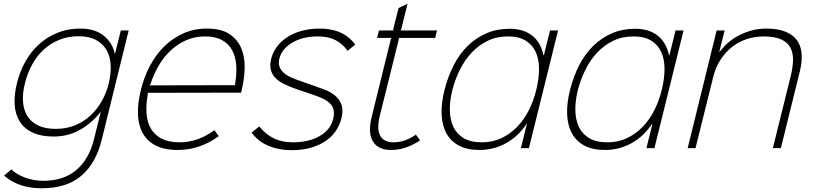

<svg xmlns="http://www.w3.org/2000/svg" viewBox="-20 -793 4354 1028"><path d="M669 -630 525 -46Q494 81 415.5 148Q337 215 203 215Q78 215 2 147L41 114Q71 143 117 159Q163 175 212 175Q321 175 389 117Q457 59 483 -47L519 -192H517Q472 -134 408.5 -98Q345 -62 267 -62Q200 -62 155 -83Q110 -104 86 -142Q62 -180 58.5 -232.5Q55 -285 71 -349Q86 -410 116 -463.5Q146 -517 189 -556Q232 -595 287.5 -617.5Q343 -640 410 -640Q489 -640 536 -601.5Q583 -563 594 -506H596L627 -630ZM563 -349Q575 -400 572.5 -445.5Q570 -491 550.5 -525Q531 -559 494 -579Q457 -599 401 -599Q344 -599 296.5 -579.5Q249 -560 213 -526.5Q177 -493 152 -447Q127 -401 114 -349Q100 -295 103 -250Q106 -205 126.5 -172Q147 -139 184.5 -121Q222 -103 279 -103Q336 -103 383 -122.5Q430 -142 466 -176Q502 -210 526.5 -254.5Q551 -299 563 -349Z M1271 -297 768 -296 772 -291Q761 -234 764.5 -186Q768 -138 788.5 -103.5Q809 -69 846.5 -50Q884 -31 942 -31Q991 -31 1038 -47.5Q1085 -64 1128 -96L1151 -64Q1101 -27 1045.5 -8.5Q990 10 932 10Q859 10 812.5 -14.5Q766 -39 743 -82.5Q720 -126 718.5 -184Q717 -242 734 -310Q750 -378 781.5 -438Q813 -498 858 -543Q903 -588 961 -614Q1019 -640 1088 -640Q1163 -640 1207 -611.5Q1251 -583 1271 -536.5Q1291 -490 1290 -431Q1289 -372 1274 -310ZM1242 -337 1238 -341Q1248 -395 1245 -441.5Q1242 -488 1223.5 -523Q1205 -558 1169 -578Q1133 -598 1078 -598Q1023 -598 976.5 -577.5Q930 -557 893 -522Q856 -487 829 -440.5Q802 -394 785 -341L778 -336Z M1808 -159Q1800 -128 1781.5 -97.5Q1763 -67 1730.5 -43Q1698 -19 1651 -4Q1604 11 1540 11Q1474 11 1419 -11.5Q1364 -34 1327 -83L1368 -116Q1404 -72 1447.5 -51.5Q1491 -31 1548 -31Q1633 -31 1691.5 -64.5Q1750 -98 1764 -157Q1776 -205 1752 -233.5Q1728 -262 1667 -282Q1662 -283 1647.5 -288.5Q1633 -294 1616 -299.5Q1599 -305 1584 -310Q1569 -315 1565 -317Q1527 -330 1498.5 -344.5Q1470 -359 1452.5 -378Q1435 -397 1429.5 -421.5Q1424 -446 1432 -478Q1439 -508 1458.5 -537Q1478 -566 1510.5 -589Q1543 -612 1588.5 -626Q1634 -640 1693 -640Q1819 -640 1882 -554L1841 -521Q1816 -557 1777.5 -577.5Q1739 -598 1683 -598Q1600 -598 1544.5 -564.5Q1489 -531 1476 -480Q1470 -456 1476 -437.5Q1482 -419 1498.5 -404Q1515 -389 1541 -377.5Q1567 -366 1601 -355Q1605 -353 1618.5 -348.5Q1632 -344 1647 -339Q1662 -334 1675 -329Q1688 -324 1693 -322Q1734 -309 1759.5 -292Q1785 -275 1798 -254Q1811 -233 1813 -209.5Q1815 -186 1808 -159Z M2229 -41Q2189 -15 2151 -2.5Q2113 10 2073 10Q2006 10 1977 -35Q1948 -80 1971 -171L2073 -585L2077 -590H1999L2009 -630H2087L2085 -635L2114 -750L2162 -773L2128 -635L2124 -630H2320L2310 -590H2114L2116 -585L2014 -175Q1996 -101 2016 -66Q2036 -31 2087 -31Q2148 -31 2207 -72Z M2812 0H2769L2801 -129H2799Q2753 -61 2687.5 -25.5Q2622 10 2548 10Q2481 10 2437 -13.5Q2393 -37 2370 -79.5Q2347 -122 2344.5 -181Q2342 -240 2360 -311Q2378 -383 2409 -443.5Q2440 -504 2484.5 -547.5Q2529 -591 2585 -615Q2641 -639 2709 -639Q2782 -639 2828.5 -603Q2875 -567 2890 -497H2892L2925 -630H2968ZM2851 -311Q2866 -371 2866 -423.5Q2866 -476 2848.5 -514.5Q2831 -553 2794.5 -575.5Q2758 -598 2700 -598Q2639 -598 2590 -574Q2541 -550 2504 -510Q2467 -470 2441.5 -418Q2416 -366 2402 -311Q2388 -255 2388.5 -204.5Q2389 -154 2406.5 -115.5Q2424 -77 2461.5 -54Q2499 -31 2560 -31Q2617 -31 2664 -53Q2711 -75 2748 -113Q2785 -151 2811 -202Q2837 -253 2851 -311Z M3484 0H3441L3473 -129H3471Q3425 -61 3359.5 -25.5Q3294 10 3220 10Q3153 10 3109 -13.5Q3065 -37 3042 -79.5Q3019 -122 3016.5 -181Q3014 -240 3032 -311Q3050 -383 3081 -443.5Q3112 -504 3156.5 -547.5Q3201 -591 3257 -615Q3313 -639 3381 -639Q3454 -639 3500.5 -603Q3547 -567 3562 -497H3564L3597 -630H3640ZM3523 -311Q3538 -371 3538 -423.5Q3538 -476 3520.5 -514.5Q3503 -553 3466.5 -575.5Q3430 -598 3372 -598Q3311 -598 3262 -574Q3213 -550 3176 -510Q3139 -470 3113.5 -418Q3088 -366 3074 -311Q3060 -255 3060.5 -204.5Q3061 -154 3078.5 -115.5Q3096 -77 3133.5 -54Q3171 -31 3232 -31Q3289 -31 3336 -53Q3383 -75 3420 -113Q3457 -151 3483 -202Q3509 -253 3523 -311Z M4262 -409 4161 0H4118L4214 -387Q4225 -432 4226 -470.5Q4227 -509 4212 -537.5Q4197 -566 4162.5 -582Q4128 -598 4068 -598Q4024 -598 3981 -584.5Q3938 -571 3902 -543.5Q3866 -516 3838.5 -474.5Q3811 -433 3798 -378L3704 0H3662L3817 -630H3860L3831 -515H3833Q3877 -575 3944.5 -607.5Q4012 -640 4083 -640Q4144 -640 4185 -623.5Q4226 -607 4247.5 -577Q4269 -547 4272 -504Q4275 -461 4262 -409Z"/></svg>

Font: TypoPRO Sinkin Sans
Style: 200 X Light Italic
Weight: 200
Italic angle: -112°
Designer: Keith Bates
Foundry: K-Type
Version: Sinkin Sans (version 1.0)  by Keith Bates   •   © 2014   www